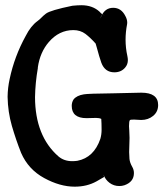

<svg xmlns="http://www.w3.org/2000/svg" viewBox="-20 -679 626 728"><path d="M263.2 28.8Q207.5 28.8 147.5 -3.9Q87.4 -36.6 60.1 -99.1Q40.5 -148.4 25.1 -201.4Q9.8 -254.4 8.8 -312Q9.3 -346.7 16.6 -379.4Q34.7 -465.3 77.6 -543Q96.7 -580.6 122.1 -599.1Q130.9 -605.5 137.2 -612.3Q143.6 -619.1 154.3 -627.4Q170.9 -640.1 254.4 -657.2Q273.9 -659.2 288.6 -659.2Q331.1 -659.2 357.9 -634.3Q364.3 -626 377.4 -619.6L367.7 -625.5L358.9 -608.4Q362.3 -613.3 363.3 -615.7Q377.4 -649.4 409.2 -649.4Q439.5 -649.4 455.1 -618.7Q462.4 -606 462.4 -592.8L461.9 -587.4Q456.1 -557.1 456.1 -528.8Q456.1 -497.1 462.9 -466.8Q464.8 -458 464.8 -451.2Q464.8 -434.6 454.6 -422.9Q439.5 -404.8 413.6 -404.8Q377.9 -404.8 364.3 -440.9Q356.4 -463.4 347.2 -498Q342.8 -512.7 342.8 -513.2Q342.8 -513.7 342.3 -514.2Q323.2 -535.6 304.2 -550.3Q284.7 -564.9 258.3 -564.9Q204.1 -564.9 165 -519.5Q131.8 -481 123.5 -423.8V-420.9Q113.8 -365.2 112.8 -310.5Q113.3 -163.1 201.7 -85.9Q222.7 -67.9 253.9 -67.9Q263.7 -67.9 273.4 -69.3Q335.9 -81.5 360.4 -152.3Q365.2 -168.9 365.2 -187Q365.2 -210.9 363.8 -231.4Q367.2 -226.6 364.3 -228Q356.9 -231.9 344.2 -231.9L308.1 -231Q252 -231 252 -277.8Q252 -291 258.8 -301.8Q270.5 -316.9 297.9 -321.3Q314 -324.2 409.7 -325.2Q497.6 -327.6 515.6 -327.6Q579.6 -327.6 579.6 -280.8Q579.6 -255.4 560.8 -239.7Q542 -224.1 515.1 -224.1Q497.6 -225.6 488.3 -225.6Q474.1 -225.6 472.7 -223.6Q469.2 -220.2 469.2 -200.7Q469.2 -192.9 470.2 -183.1Q471.2 -169.4 471.2 -156.2L469.7 -102.5Q469.7 -90.8 470.9 -76.7Q472.2 -62.5 481.4 -46.4Q487.8 -35.2 487.8 -22.9Q487.8 10.7 451.7 23.4Q442.4 26.4 432.6 26.4Q411.6 26.4 395.5 14.4Q379.4 2.4 372.6 -16.6L375 -7.8Q385.3 -14.2 345.7 8.8Q309.6 28.8 263.2 28.8Z"/></svg>

Font: X Typewriter
Style: Bold
Weight: 700
Designer: GGBot
Version: 0.10